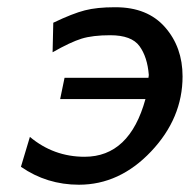

<svg xmlns="http://www.w3.org/2000/svg" viewBox="-20 -505 527 533"><path d="M38.1 -42 63 -125Q128.9 -69.8 214.8 -69.8Q339.8 -69.8 383.8 -230H147L159.2 -289.1H392.1L393.1 -296.9Q389.2 -346.7 367.2 -377Q345.2 -407.2 286.1 -407.2Q237.3 -407.2 206.5 -397.7Q175.8 -388.2 126 -359.9L127.9 -441.9Q182.1 -467.8 215.6 -476.3Q249 -484.9 297.9 -484.9H300.8Q389.6 -484.9 438.2 -429.4Q486.8 -374 486.8 -293Q486.8 -176.8 399.4 -84.5Q312 7.8 199.2 7.8Q109.9 7.8 38.1 -42Z"/></svg>

Font: CMU Bright
Style: SemiBoldOblique
Weight: 600
Italic angle: -12°
Version: Version 0.7.0